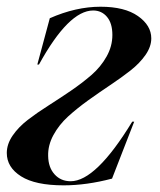

<svg xmlns="http://www.w3.org/2000/svg" viewBox="-28 -540 476 571"><path d="M-7.8 -85Q-7.8 -111.3 9.5 -136.7Q26.9 -162.1 54.4 -183.3Q82 -204.6 115.5 -225.8Q148.9 -247.1 182.6 -270Q216.3 -293 243.9 -316.9Q271.5 -340.8 288.8 -371.6Q306.2 -402.3 306.2 -436Q306.2 -470.7 290.3 -489.7Q274.4 -508.8 249 -508.8Q176.3 -508.8 87.9 -348.1H83L120.1 -485.8Q197.8 -520 271 -520Q342.8 -520 382.3 -492.2Q421.9 -464.4 421.9 -425.8Q421.9 -401.4 404.8 -376.7Q387.7 -352.1 360.4 -330.6Q333 -309.1 300 -287.1Q267.1 -265.1 234.1 -241.5Q201.2 -217.8 174.3 -193.4Q147.5 -168.9 130.9 -138.4Q114.3 -107.9 115.2 -76.2Q115.7 -42 134.3 -21.5Q152.8 -1 182.1 -1Q257.3 -1 365.2 -178.2H371.1L305.2 -8.8Q229 11.2 161.1 11.2Q77.1 11.2 34.7 -15.6Q-7.8 -42.5 -7.8 -85Z"/></svg>

Font: Nyght Serif Medium Italic
Style: Regular
Weight: 500
Italic angle: -16°
Designer: Maksym Kobuzan
Version: Version 0.410;Glyphs 3.1.2 (3151)